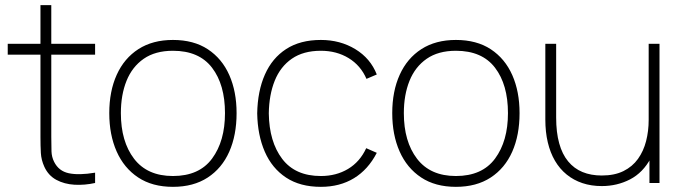

<svg xmlns="http://www.w3.org/2000/svg" viewBox="-20 -710 2649 745"><path d="M349 -40V0Q308.5 9 269 6.8Q229.5 4.5 198.5 -12.2Q167.5 -29 152 -63Q140 -89.5 138.5 -116.8Q137 -144 137 -179V-690H179V-179Q179 -144 179.8 -122.5Q180.5 -101 190 -82Q208 -46 247 -37.8Q286 -29.5 349 -40ZM349 -498H10V-540H349Z M651 15Q571 15 516 -21.5Q461 -58 432.5 -122.5Q404 -187 404 -271Q404 -356 433 -420Q462 -484 517.2 -519.5Q572.5 -555 651 -555Q731.5 -555 786.5 -518.8Q841.5 -482.5 869.8 -418.5Q898 -354.5 898 -271Q898 -185.5 869.5 -121.2Q841 -57 785.8 -21Q730.5 15 651 15ZM651 -27Q753 -27 803 -94.8Q853 -162.5 853 -271Q853 -381.5 802.8 -447.2Q752.5 -513 651 -513Q582.5 -513 537.8 -482Q493 -451 471 -396.5Q449 -342 449 -271Q449 -161 500.2 -94Q551.5 -27 651 -27Z M1225 15Q1144.5 15 1090 -21Q1035.5 -57 1007.5 -121.2Q979.5 -185.5 978 -270Q979.5 -356.5 1007.8 -420.5Q1036 -484.5 1090.5 -519.8Q1145 -555 1225 -555Q1300 -555 1358.8 -519.2Q1417.5 -483.5 1442 -421L1402 -404Q1379.5 -456 1332.8 -484.5Q1286 -513 1225 -513Q1157 -513 1112.5 -482.2Q1068 -451.5 1046 -396.8Q1024 -342 1023 -270Q1024.5 -160 1075 -93.5Q1125.5 -27 1225 -27Q1284.5 -27 1330.5 -54.5Q1376.5 -82 1401 -135L1442 -117Q1408.5 -52 1353.5 -18.5Q1298.5 15 1225 15Z M1749 15Q1669 15 1614 -21.5Q1559 -58 1530.5 -122.5Q1502 -187 1502 -271Q1502 -356 1531 -420Q1560 -484 1615.2 -519.5Q1670.5 -555 1749 -555Q1829.5 -555 1884.5 -518.8Q1939.5 -482.5 1967.8 -418.5Q1996 -354.5 1996 -271Q1996 -185.5 1967.5 -121.2Q1939 -57 1883.8 -21Q1828.5 15 1749 15ZM1749 -27Q1851 -27 1901 -94.8Q1951 -162.5 1951 -271Q1951 -381.5 1900.8 -447.2Q1850.5 -513 1749 -513Q1680.5 -513 1635.8 -482Q1591 -451 1569 -396.5Q1547 -342 1547 -271Q1547 -161 1598.2 -94Q1649.5 -27 1749 -27Z M2315 12Q2274 12 2239.8 0.5Q2205.5 -11 2178.8 -32.8Q2152 -54.5 2133.5 -86Q2115 -117.5 2105.5 -157.8Q2096 -198 2096 -246V-540H2138V-254Q2138 -196.5 2149.8 -154Q2161.5 -111.5 2184.5 -83.8Q2207.5 -56 2240.2 -42.5Q2273 -29 2315 -29Q2364.5 -29 2399.2 -46.2Q2434 -63.5 2455.5 -93.5Q2477 -123.5 2487 -162.5Q2497 -201.5 2497 -245L2536 -246Q2536 -153.5 2505.5 -96.8Q2475 -40 2424.8 -14Q2374.5 12 2315 12ZM2539 0H2500V-110H2497V-540H2539Z"/></svg>

Font: Manrope Variable Light
Style: Regular
Weight: 200
Designer: Mikhail Sharanda
Foundry: Mikhail Sharanda
Version: Version 4.505